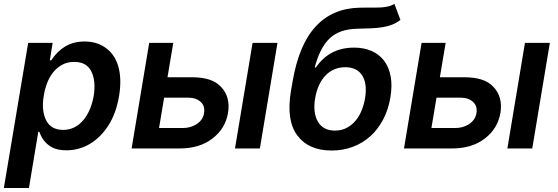

<svg xmlns="http://www.w3.org/2000/svg" viewBox="-33 -767 2881 992"><path d="M-13.1 204.5 112.6 -545.5H239L224.4 -455.3H231.9Q262.1 -502.1 304.3 -527.3Q346.6 -552.6 404.1 -552.6Q467.3 -552.6 512.4 -520.2Q535.2 -504.3 551.8 -480.5Q568.5 -456.7 577.8 -425.4Q587 -394.2 588.4 -355.8Q589.8 -317.5 582.4 -272Q567.5 -182.2 527.3 -119.3Q507.5 -88.1 483.1 -63.9Q458.8 -39.8 431.1 -23.4Q403.4 -7.1 373 1.2Q342.7 9.6 310.7 9.6Q263.8 9.6 235.4 -6Q221.2 -13.8 210.6 -23.4Q199.9 -33 192.1 -43.7Q184.3 -54.3 179 -65.2Q173.7 -76 170.5 -85.9H164.8L116.5 204.5ZM205.6 -144.9Q231.2 -95.9 292.6 -95.9Q316.8 -95.9 337 -103.2Q357.2 -110.4 373.6 -123Q389.9 -135.7 402.9 -152.9Q415.8 -170.1 425.4 -189.6Q435 -209.2 441.4 -230.5Q447.8 -251.8 451.3 -272.7Q463.1 -349.4 438.9 -398.1Q414.4 -447.1 350.9 -447.1Q314.3 -447.1 286.9 -431.8Q259.6 -416.5 240.4 -391.9Q221.2 -367.2 209.7 -335.9Q198.2 -304.7 193.2 -272.7Q186.4 -233 189.8 -201.2Q193.2 -169.4 205.6 -144.9Z M737.9 -545.5H862.2L832.4 -367.9H956.7Q1009.9 -367.9 1047.6 -356Q1085.2 -344.1 1109.7 -317.5Q1158.4 -265.3 1145.2 -183.9Q1138.1 -143.1 1118.4 -110.4Q1098.7 -77.8 1065.3 -51.8Q998.6 0 895.2 0H647ZM1181.1 0 1272 -545.5H1400.6L1309.7 0ZM912.3 -105.5Q930 -105.5 948.2 -110.3Q966.3 -115.1 981.5 -124.6Q996.8 -134.2 1007.5 -148.6Q1018.1 -163 1021.3 -182.2Q1027.3 -219.1 1003.9 -240.4Q979.8 -262.4 939.3 -262.4H815L788.7 -105.5Z M1469.8 -294.4 1478.3 -343.4Q1510.7 -535.9 1598.2 -630.3Q1685.7 -724.8 1826.7 -727.3Q1840.9 -727.6 1854.8 -727.6Q1868.6 -727.6 1882.8 -727.6Q1903.1 -727.6 1920.6 -728Q1938.2 -728.3 1953.3 -730.3Q1968.4 -732.2 1981.2 -736.2Q1994 -740.1 2004.6 -747.2L2035.9 -664.1Q2015.3 -648.4 1993.1 -639.7Q1970.9 -631 1944.4 -626.6Q1918 -622.2 1885.8 -620.9Q1853.7 -619.7 1812.5 -618.6Q1720.2 -616.5 1670.1 -568.5Q1619.3 -519.9 1593 -418.3H1599.1Q1668.7 -521 1796.5 -521Q1847.3 -521 1886.7 -503.7Q1926.1 -486.5 1951.2 -453.7Q1976.2 -420.8 1985.3 -372.9Q1994.3 -324.9 1984 -263.5Q1973.4 -200.3 1946.7 -149.7Q1920.1 -99.1 1880.7 -63.4Q1841.3 -27.7 1790.3 -8.5Q1739.3 10.7 1680 10.7Q1561.4 10.7 1503.2 -67.1Q1445.3 -144.2 1469.8 -294.4ZM1609.7 -137.8Q1637.1 -92.3 1697.1 -92.3Q1732.6 -92.3 1759.4 -106.9Q1786.2 -121.4 1805.4 -145.1Q1824.6 -168.7 1836.3 -198.7Q1848 -228.7 1853.3 -259.9Q1859.4 -298.3 1855.3 -327.9Q1851.2 -357.6 1837.9 -378Q1824.6 -398.4 1802.6 -409.1Q1780.5 -419.7 1750.7 -419.7Q1720.9 -419.7 1695.3 -409.1Q1669.7 -398.4 1649.7 -378Q1629.6 -357.6 1615.8 -327.9Q1601.9 -298.3 1595.5 -259.9Q1582.4 -185 1609.7 -137.8Z M2145.2 -545.5H2269.5L2239.7 -367.9H2364Q2417.3 -367.9 2454.9 -356Q2492.5 -344.1 2517 -317.5Q2565.7 -265.3 2552.6 -183.9Q2545.5 -143.1 2525.7 -110.4Q2506 -77.8 2472.7 -51.8Q2405.9 0 2302.6 0H2054.3ZM2588.4 0 2679.3 -545.5H2807.9L2717 0ZM2319.6 -105.5Q2337.4 -105.5 2355.5 -110.3Q2373.6 -115.1 2388.8 -124.6Q2404.1 -134.2 2414.8 -148.6Q2425.4 -163 2428.6 -182.2Q2434.7 -219.1 2411.2 -240.4Q2387.1 -262.4 2346.6 -262.4H2222.3L2196 -105.5Z"/></svg>

Font: Inter P Semi Bold
Style: Italic
Weight: 600
Italic angle: 9.39999°
Designer: Rasmus Andersson
Foundry: rsms
Version: Version 3.018;git-588b23468